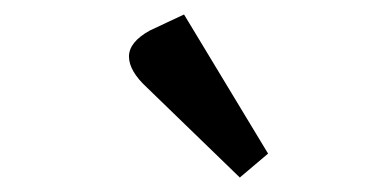

<svg xmlns="http://www.w3.org/2000/svg" viewBox="-20 -806 540 265"><path d="M234 -786 350 -594 311 -561 183 -685Q158 -708 158 -728Q158 -748 187 -764Z"/></svg>

Font: Bree Serif
Style: Regular
Weight: 400
Designer: Veronika Burian, Jos Scaglione
Foundry: TypeTogether
Version: Version 1.001